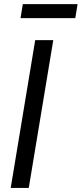

<svg xmlns="http://www.w3.org/2000/svg" viewBox="-20 -925 402 945"><path d="M242.2 -727.5 121.6 0H32.7L153.3 -727.5ZM361.8 -904.8 350.6 -835.9H81.1L92.3 -904.8Z"/></svg>

Font: Inter 28pt
Style: Italic
Weight: 400
Italic angle: -9.3988°
Designer: Rasmus Andersson
Foundry: rsms
Version: Version 4.001;git-66647c0bb